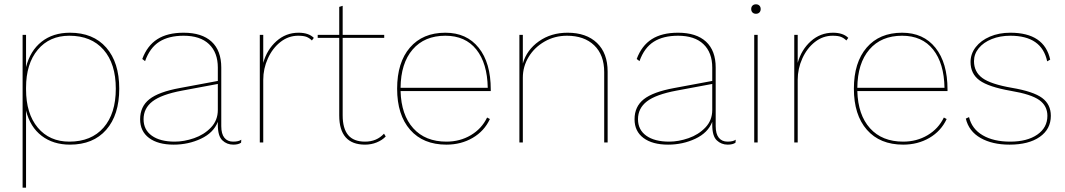

<svg xmlns="http://www.w3.org/2000/svg" viewBox="-20 -662 4949 892"><path d="M534 -250Q534 -128 473.5 -59Q413 10 305 10Q227 10 173.5 -31Q120 -72 101 -148V210H85V-500H101V-350Q120 -426 173 -468Q226 -510 305 -510Q413 -510 473.5 -441Q534 -372 534 -250ZM518 -250Q518 -366 461 -431Q404 -496 302 -496Q210 -496 155.5 -431Q101 -366 101 -254V-247Q101 -134 155.5 -69Q210 -4 302 -4Q404 -4 461 -69Q518 -134 518 -250Z M1101 -13 1100 1Q1087 10 1064 10Q1034 10 1013 -10Q992 -30 992 -82V-96Q972 -45 913.5 -17.5Q855 10 787 10Q714 10 672.5 -21Q631 -52 631 -108Q631 -167 674 -201Q717 -235 815 -253L992 -286V-348Q992 -418 951 -457Q910 -496 833 -496Q764 -496 720 -468Q676 -440 654 -378L641 -388Q664 -450 711 -480Q758 -510 833 -510Q918 -510 963 -468.5Q1008 -427 1008 -348V-76Q1008 -40 1022.5 -22Q1037 -4 1063 -4Q1089 -4 1101 -13ZM992 -151V-272L826 -241Q730 -223 688.5 -191Q647 -159 647 -108Q647 -59 685.5 -31.5Q724 -4 792 -4Q835 -4 881.5 -20Q928 -36 960 -69.5Q992 -103 992 -151Z M1438 -486 1429 -474Q1418 -485 1404.5 -490.5Q1391 -496 1365 -496Q1320 -496 1283 -467Q1246 -438 1224.5 -390.5Q1203 -343 1203 -291V0H1187V-500H1203V-370Q1220 -431 1264 -470.5Q1308 -510 1367 -510Q1414 -510 1438 -486Z M1772 -28Q1756 -11 1730.5 -0.5Q1705 10 1676 10Q1556 10 1556 -126V-486H1456V-500H1556V-630L1572 -635V-500H1765V-486H1572V-126Q1572 -65 1597.5 -34.5Q1623 -4 1676 -4Q1730 -4 1764 -41Z M2260 -239H1841Q1844 -128 1900 -66Q1956 -4 2054 -4Q2117 -4 2167.5 -34Q2218 -64 2243 -116L2256 -109Q2230 -53 2176 -21.5Q2122 10 2054 10Q1946 10 1885.5 -59Q1825 -128 1825 -250Q1825 -372 1884.5 -441Q1944 -510 2049 -510Q2148 -510 2204 -440Q2260 -370 2260 -246ZM1841 -254H2246Q2244 -368 2193 -432Q2142 -496 2049 -496Q1952 -496 1897 -432Q1842 -368 1841 -254Z M2803 -329V0H2787V-327Q2787 -407 2740.5 -451.5Q2694 -496 2614 -496Q2557 -496 2510 -469Q2463 -442 2436 -397.5Q2409 -353 2409 -301V0H2393V-500H2409V-367Q2427 -430 2483.5 -470Q2540 -510 2617 -510Q2704 -510 2753.5 -462.5Q2803 -415 2803 -329Z M3398 -13 3397 1Q3384 10 3361 10Q3331 10 3310 -10Q3289 -30 3289 -82V-96Q3269 -45 3210.5 -17.5Q3152 10 3084 10Q3011 10 2969.5 -21Q2928 -52 2928 -108Q2928 -167 2971 -201Q3014 -235 3112 -253L3289 -286V-348Q3289 -418 3248 -457Q3207 -496 3130 -496Q3061 -496 3017 -468Q2973 -440 2951 -378L2938 -388Q2961 -450 3008 -480Q3055 -510 3130 -510Q3215 -510 3260 -468.5Q3305 -427 3305 -348V-76Q3305 -40 3319.5 -22Q3334 -4 3360 -4Q3386 -4 3398 -13ZM3289 -151V-272L3123 -241Q3027 -223 2985.5 -191Q2944 -159 2944 -108Q2944 -59 2982.5 -31.5Q3021 -4 3089 -4Q3132 -4 3178.5 -20Q3225 -36 3257 -69.5Q3289 -103 3289 -151Z M3470 -620Q3470 -630 3476 -636Q3482 -642 3492 -642Q3502 -642 3508 -636Q3514 -630 3514 -620Q3514 -610 3508 -604Q3502 -598 3492 -598Q3482 -598 3476 -604Q3470 -610 3470 -620ZM3500 0H3484V-500H3500Z M3921 -486 3912 -474Q3901 -485 3887.5 -490.5Q3874 -496 3848 -496Q3803 -496 3766 -467Q3729 -438 3707.5 -390.5Q3686 -343 3686 -291V0H3670V-500H3686V-370Q3703 -431 3747 -470.5Q3791 -510 3850 -510Q3897 -510 3921 -486Z M4382 -239H3963Q3966 -128 4022 -66Q4078 -4 4176 -4Q4239 -4 4289.5 -34Q4340 -64 4365 -116L4378 -109Q4352 -53 4298 -21.5Q4244 10 4176 10Q4068 10 4007.5 -59Q3947 -128 3947 -250Q3947 -372 4006.5 -441Q4066 -510 4171 -510Q4270 -510 4326 -440Q4382 -370 4382 -246ZM3963 -254H4368Q4366 -368 4315 -432Q4264 -496 4171 -496Q4074 -496 4019 -432Q3964 -368 3963 -254Z M4467 -111 4482 -118Q4495 -63 4545.5 -33.5Q4596 -4 4673 -4Q4752 -4 4799 -36.5Q4846 -69 4846 -124Q4846 -170 4808.5 -197Q4771 -224 4676 -240Q4573 -258 4531 -288.5Q4489 -319 4489 -374Q4489 -412 4513 -443Q4537 -474 4579 -492Q4621 -510 4674 -510Q4832 -510 4859 -385L4845 -377Q4820 -496 4674 -496Q4626 -496 4587.5 -480.5Q4549 -465 4527 -438Q4505 -411 4505 -378Q4505 -328 4544 -299.5Q4583 -271 4681 -254Q4781 -237 4821.5 -207Q4862 -177 4862 -124Q4862 -62 4810.5 -26Q4759 10 4670 10Q4590 10 4535.5 -21Q4481 -52 4467 -111Z"/></svg>

Font: Work Sans Thin
Style: Regular
Weight: 260
Designer: Wei Huang
Foundry: Wei Huang
Version: Version 1.500